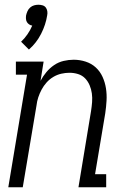

<svg xmlns="http://www.w3.org/2000/svg" viewBox="-20 -790 540 810"><path d="M102 -581 69 -614Q84 -628 96 -645.5Q108 -663 116 -682Q109 -683 103 -687Q97 -691 93.5 -697Q90 -703 89.5 -710.5Q89 -718 90 -725Q92 -734 96 -743Q100 -752 107.5 -758.5Q115 -765 124 -767.5Q133 -770 142 -770Q151 -770 159.5 -767.5Q168 -765 173 -758.5Q178 -752 179.5 -743Q181 -734 179 -725Q173 -686 153.5 -647.5Q134 -609 102 -581ZM15 0 94 -475H47V-530H164L151 -449Q161 -468 175.5 -485.5Q190 -503 208.5 -515.5Q227 -528 248.5 -533Q270 -538 291 -538Q317 -538 341.5 -530Q366 -522 384 -505.5Q402 -489 412.5 -466Q423 -443 427 -417.5Q431 -392 429.5 -365.5Q428 -339 424 -312L381 -55H428V0H311L364 -321Q367 -340 368.5 -359Q370 -378 367.5 -396Q365 -414 358 -430.5Q351 -447 339 -459.5Q327 -472 309.5 -477.5Q292 -483 273 -483Q256 -483 238.5 -479Q221 -475 205 -465.5Q189 -456 176.5 -442Q164 -428 155.5 -412Q147 -396 141.5 -379.5Q136 -363 134 -345L76 0Z"/></svg>

Font: Iosevka Slab Light
Style: Italic
Weight: 300
Italic angle: -9°
Monospace: yes
Designer: Belleve Invis
Foundry: Belleve Invis
Version: Version 11.1.1; ttfautohint (v1.8.3)